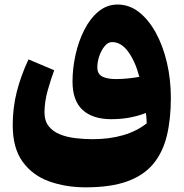

<svg xmlns="http://www.w3.org/2000/svg" viewBox="-20 -554 802 839"><path d="M726.6 -125.5Q726.6 -33.7 709.2 38.6Q691.9 110.8 650.4 161.4Q608.9 211.9 536.6 238.3Q464.4 264.6 354.5 264.6Q267.1 264.6 194.6 238.5Q122.1 212.4 78.9 152.8Q35.6 93.3 35.6 -7.3Q35.6 -83.5 53.5 -153.6Q71.3 -223.6 104.5 -294.4L216.8 -247.1Q201.7 -205.6 188.5 -159.2Q175.3 -112.8 174.3 -64.5Q174.3 -25.9 192.9 -2.4Q211.4 21 242.2 33.2Q272.9 45.4 310.3 49.8Q347.7 54.2 385.3 54.2Q457.5 54.2 517.6 36.9Q577.6 19.5 621.1 -15.1Q620.6 -37.6 617.7 -60.5Q587.9 -48.3 549.6 -40.8Q511.2 -33.2 466.3 -33.2Q384.8 -33.2 340.8 -73.7Q296.9 -114.3 296.9 -197.3Q296.9 -255.4 310.1 -314.7Q323.2 -374 348.6 -423.8Q374 -473.6 410.6 -503.9Q447.3 -534.2 494.1 -534.2Q544.9 -534.2 587.2 -501.2Q629.4 -468.3 660.9 -410.9Q692.4 -353.5 709.5 -280Q726.6 -206.5 726.6 -125.5ZM588.9 -218.3Q571.3 -285.2 540.5 -327.6Q509.8 -370.1 469.7 -370.1Q452.1 -370.1 437.5 -352.5Q422.9 -335 414.1 -309.6Q405.3 -284.2 405.3 -259.8Q405.3 -230.5 427 -219.5Q448.7 -208.5 486.8 -208.5Q512.2 -208.5 538.8 -211.2Q565.4 -213.9 588.9 -218.3Z"/></svg>

Font: Pinar-DS2-FD ExtraBold
Style: Regular
Weight: 800
Designer: Amin Abedi
Version: Version 3.000